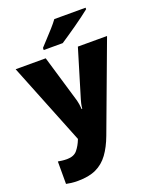

<svg xmlns="http://www.w3.org/2000/svg" viewBox="-180 -866 969 1206"><g transform="rotate(-20 304.5 -263.0)"><path d="M-1 -553H200L294 -236Q297 -226 299.5 -209Q302 -192 303 -176H307Q309 -196 312.5 -210.5Q316 -225 319 -235L415 -553H610L391 35Q366 102 332.5 148Q299 194 250 217Q201 240 128 240Q102 240 83 237.5Q64 235 50 232V82Q61 84 76.5 86Q92 88 109 88Q156 88 178.5 60.5Q201 33 215 -3L217 -8ZM544 -756Q526 -742 499 -721.5Q472 -701 441 -679.5Q410 -658 381.5 -638.5Q353 -619 333 -606H206V-620Q223 -639 247 -664.5Q271 -690 295 -717Q319 -744 335 -766H544Z"/></g></svg>

Font: Noto Sans Khmer UI Black
Style: Regular
Weight: 900
Designer: Danh Hong and the Monotype Design Team
Foundry: Monotype Imaging Inc.
Version: Version 2.002; ttfautohint (v1.8.4.7-5d5b)